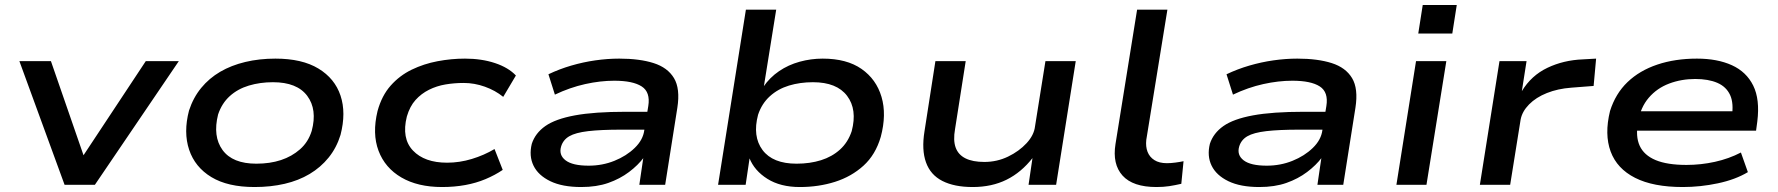

<svg xmlns="http://www.w3.org/2000/svg" viewBox="-20 -744 7157 773"><path d="M240 0 58 -498H185L319 -111H311L567 -498H700L362 0Z M1005 9Q897 9 831 -31Q765 -71 741.5 -141Q718 -211 741 -299Q758 -351 790 -390Q822 -429 866.5 -455Q911 -481 967.5 -494.5Q1024 -508 1089 -508Q1196 -508 1262 -468Q1328 -428 1351 -359Q1374 -290 1351 -201Q1335 -149 1303 -109.5Q1271 -70 1226.5 -43.5Q1182 -17 1126 -4Q1070 9 1005 9ZM1012 -85Q1067 -85 1111 -99.5Q1155 -114 1188 -143Q1221 -172 1235 -217Q1258 -303 1217 -358Q1176 -413 1079 -413Q1027 -413 982 -399.5Q937 -386 905 -357Q873 -328 858 -283Q836 -195 876 -140Q916 -85 1012 -85Z M1760 9Q1662 9 1596 -29.5Q1530 -68 1504 -137Q1478 -206 1500 -297Q1517 -359 1553 -399.5Q1589 -440 1637.5 -463.5Q1686 -487 1741.5 -497.5Q1797 -508 1852 -508Q1919 -508 1973 -490Q2027 -472 2057 -440L2006 -354Q1974 -380 1932 -395Q1890 -410 1847 -410Q1809 -410 1773.5 -404Q1738 -398 1707 -382.5Q1676 -367 1653 -341.5Q1630 -316 1618 -275Q1596 -187 1642.5 -138Q1689 -89 1780 -89Q1830 -89 1879.5 -104Q1929 -119 1971 -144L2004 -60Q1973 -39 1935 -23Q1897 -7 1853 1Q1809 9 1760 9Z M2320 9Q2244 9 2195.5 -14.5Q2147 -38 2128 -77Q2109 -116 2121 -165Q2135 -208 2175.5 -236.5Q2216 -265 2294.5 -279.5Q2373 -294 2500 -294H2608L2598 -222H2482Q2399 -222 2348 -216Q2297 -210 2272 -195.5Q2247 -181 2239 -154Q2229 -120 2257 -98.5Q2285 -77 2350 -77Q2405 -77 2453.5 -96.5Q2502 -116 2535.5 -148.5Q2569 -181 2574 -220L2590 -317Q2599 -373 2563.5 -396Q2528 -419 2453 -419Q2397 -419 2336 -405.5Q2275 -392 2214 -363L2188 -445Q2232 -466 2280 -480Q2328 -494 2377 -501Q2426 -508 2473 -508Q2555 -508 2611.5 -490Q2668 -472 2693.5 -429.5Q2719 -387 2707 -310L2658 0H2554L2570 -109L2572 -110Q2549 -79 2512.5 -51.5Q2476 -24 2429 -7.5Q2382 9 2320 9Z M3200 9Q3122 9 3069.5 -24Q3017 -57 2997 -108H2998L2982 0H2871L2983 -705H3105L3055 -394H3053Q3079 -432 3116.5 -457.5Q3154 -483 3199.5 -495.5Q3245 -508 3292 -508Q3389 -508 3448.5 -466.5Q3508 -425 3529 -354Q3550 -283 3526 -193Q3505 -121 3456.5 -77Q3408 -33 3342 -12Q3276 9 3200 9ZM3187 -85Q3241 -85 3285.5 -99Q3330 -113 3362 -142Q3394 -171 3409 -216Q3432 -303 3390.5 -358Q3349 -413 3253 -413Q3201 -413 3156.5 -399.5Q3112 -386 3079.5 -356.5Q3047 -327 3032 -282Q3009 -195 3050 -140Q3091 -85 3187 -85Z M3896 9Q3822 9 3774 -15.5Q3726 -40 3708 -90.5Q3690 -141 3702 -215L3746 -498H3868L3825 -224Q3817 -179 3827.5 -150Q3838 -121 3867 -106.5Q3896 -92 3943 -92Q3994 -92 4038.5 -113.5Q4083 -135 4113 -167.5Q4143 -200 4147 -235L4189 -498H4311L4232 0H4121L4137 -109H4138Q4092 -50 4032.5 -20.5Q3973 9 3896 9Z M4636 9Q4541 9 4499.5 -37Q4458 -83 4471 -164L4558 -705H4680L4595 -181Q4592 -154 4600 -133Q4608 -112 4627.5 -99.5Q4647 -87 4678 -87Q4694 -87 4712.5 -89.5Q4731 -92 4745 -95L4736 -4Q4710 2 4687 5.5Q4664 9 4636 9Z M5050 9Q4974 9 4925.5 -14.5Q4877 -38 4858 -77Q4839 -116 4851 -165Q4865 -208 4905.5 -236.5Q4946 -265 5024.5 -279.5Q5103 -294 5230 -294H5338L5328 -222H5212Q5129 -222 5078 -216Q5027 -210 5002 -195.5Q4977 -181 4969 -154Q4959 -120 4987 -98.5Q5015 -77 5080 -77Q5135 -77 5183.5 -96.5Q5232 -116 5265.5 -148.5Q5299 -181 5304 -220L5320 -317Q5329 -373 5293.5 -396Q5258 -419 5183 -419Q5127 -419 5066 -405.5Q5005 -392 4944 -363L4918 -445Q4962 -466 5010 -480Q5058 -494 5107 -501Q5156 -508 5203 -508Q5285 -508 5341.5 -490Q5398 -472 5423.5 -429.5Q5449 -387 5437 -310L5388 0H5284L5300 -109L5302 -110Q5279 -79 5242.5 -51.5Q5206 -24 5159 -7.5Q5112 9 5050 9Z M5690 -609 5708 -724H5845L5827 -609ZM5602 0 5681 -498H5803L5723 0Z M5938 0 6017 -498H6126L6107 -377Q6145 -440 6210 -471Q6275 -502 6353 -505L6406 -508L6396 -398L6306 -391Q6252 -387 6208 -369.5Q6164 -352 6136 -323.5Q6108 -295 6102 -262L6060 0Z M6755 9Q6636 9 6563 -28Q6490 -65 6464.5 -134Q6439 -203 6462 -297Q6484 -367 6532.5 -413.5Q6581 -460 6652.5 -484Q6724 -508 6812 -508Q6894 -508 6952.5 -481.5Q7011 -455 7038.5 -399.5Q7066 -344 7055 -255L7050 -218H6544L6556 -296H6980L6952 -272Q6961 -328 6945.5 -361.5Q6930 -395 6894 -410.5Q6858 -426 6805 -426Q6749 -426 6700 -407.5Q6651 -389 6618 -350.5Q6585 -312 6575 -254V-253Q6564 -195 6581.5 -157Q6599 -119 6645.5 -99.5Q6692 -80 6770 -80Q6828 -80 6884.5 -92.5Q6941 -105 6989 -130L7017 -51Q6967 -21 6896.5 -6Q6826 9 6755 9Z"/></svg>

Font: Nunito Sans 7pt Expanded SemiBold
Style: Italic
Weight: 600
Width: 7
Italic angle: -9°
Designer: Vernon Adams
Foundry: Vernon Adams
Version: Version 3.101;gftools[0.9.27]